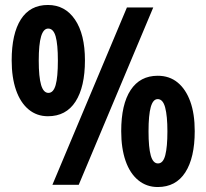

<svg xmlns="http://www.w3.org/2000/svg" viewBox="-20 -744 831 773"><path d="M173 -724Q242 -724 282 -665Q322 -606 322 -501Q322 -394 284 -335Q246 -276 173 -276Q128 -276 95 -303.5Q62 -331 44.5 -381.5Q27 -432 27 -501Q27 -608 64 -666Q101 -724 173 -724ZM174 -629Q155 -629 145.5 -597.5Q136 -566 136 -500Q136 -434 145.5 -402Q155 -370 175 -370Q195 -370 204 -401.5Q213 -433 213 -500Q213 -566 204 -597.5Q195 -629 174 -629ZM597 -714 297 0H191L491 -714ZM615 -439Q662 -439 695 -412Q728 -385 746 -335.5Q764 -286 764 -216Q764 -109 726 -50Q688 9 615 9Q570 9 536.5 -18.5Q503 -46 485.5 -96.5Q468 -147 468 -216Q468 -324 506 -381.5Q544 -439 615 -439ZM615 -345Q596 -345 587 -313Q578 -281 578 -215Q578 -150 587 -118Q596 -86 616 -86Q637 -86 645.5 -119.5Q654 -153 654 -215Q654 -277 645 -311Q636 -345 615 -345Z"/></svg>

Font: Noto Sans Display Condensed
Style: Bold
Weight: 700
Width: 3
Designer: Monotype Design Team
Foundry: Monotype Imaging Inc.
Version: Version 2.003